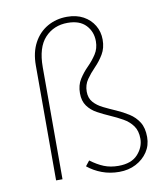

<svg xmlns="http://www.w3.org/2000/svg" viewBox="-83 -804 767 885"><g transform="rotate(-10 300.0 -361.0)"><path d="M404 12Q361 12 323.5 -2Q286 -16 257 -40L276 -64Q308 -40 338 -28Q368 -16 405 -16Q466 -16 496 -49Q526 -82 526 -122Q526 -159 509 -182.5Q492 -206 464.5 -221.5Q437 -237 407 -250Q377 -263 349.5 -278Q322 -293 305 -316.5Q288 -340 288 -376Q288 -414 305 -441Q322 -468 345 -491Q368 -514 385 -540Q402 -566 402 -600Q402 -645 373 -675.5Q344 -706 288 -706Q223 -706 181.5 -661.5Q140 -617 140 -524V0H110V-538Q110 -599 133.5 -643Q157 -687 198 -710.5Q239 -734 290 -734Q334 -734 366 -716.5Q398 -699 416 -669Q434 -639 434 -602Q434 -563 417 -534.5Q400 -506 377 -482.5Q354 -459 337 -434.5Q320 -410 320 -378Q320 -348 337 -328.5Q354 -309 381.5 -295.5Q409 -282 439 -269Q469 -256 496.5 -238.5Q524 -221 541 -194Q558 -167 558 -124Q558 -85 537.5 -54.5Q517 -24 482.5 -6Q448 12 404 12Z"/></g></svg>

Font: Source Code Pro ExtraLight
Style: Regular
Weight: 200
Monospace: yes
Designer: Paul D. Hunt, Teo Tuominen
Foundry: Adobe
Version: Version 1.026;hotconv 1.1.0;makeotfexe 2.6.0